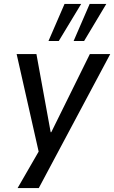

<svg xmlns="http://www.w3.org/2000/svg" viewBox="-20 -770 577 970"><path d="M69 180 185 -21 183 30 64 -497H164L236 -102H239L434 -497H537L176 180ZM352 -563 433 -750H517L405 -563ZM225 -563 306 -750H390L277 -563Z"/></svg>

Font: Nunito Sans 7pt SemiCondensed Medium
Style: Italic
Weight: 500
Width: 4
Italic angle: -9°
Designer: Vernon Adams
Foundry: Vernon Adams
Version: Version 3.101;gftools[0.9.27]